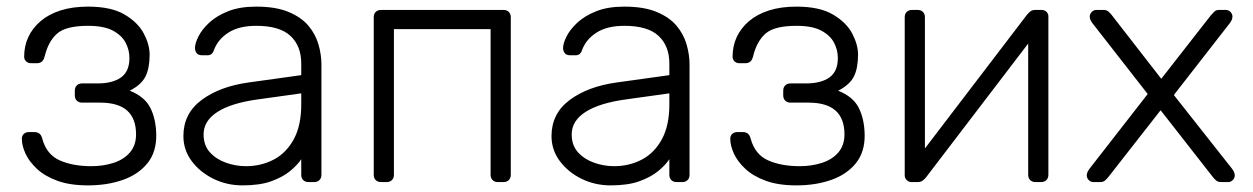

<svg xmlns="http://www.w3.org/2000/svg" viewBox="-20 -550 3786 580"><path d="M246 10Q191 10 153 -4Q115 -18 91.5 -40Q68 -62 57 -86Q46 -110 46 -131Q46 -140 52 -145.5Q58 -151 67 -151H84Q93 -151 99 -146.5Q105 -142 108 -130Q121 -83 160.5 -65.5Q200 -48 256 -48Q292 -48 323 -58Q354 -68 372.5 -89.5Q391 -111 391 -144Q391 -192 364 -216Q337 -240 282 -240H228Q218 -240 212 -246Q206 -252 206 -262V-276Q206 -286 212 -292Q218 -298 228 -298H275Q320 -298 345.5 -316Q371 -334 371 -375Q371 -399 359.5 -421Q348 -443 321 -457.5Q294 -472 246 -472Q179 -472 152.5 -448.5Q126 -425 115 -380Q112 -368 106 -363.5Q100 -359 91 -359H74Q65 -359 59 -364.5Q53 -370 53 -379Q53 -411 65.5 -438Q78 -465 102.5 -486Q127 -507 163 -518.5Q199 -530 246 -530Q316 -530 356.5 -506Q397 -482 414.5 -448.5Q432 -415 432 -385Q432 -344 419.5 -319Q407 -294 372 -276Q417 -258 434 -224.5Q451 -191 452 -144Q453 -91 425.5 -57Q398 -23 351 -6.5Q304 10 246 10Z M713 10Q665 10 624.5 -10Q584 -30 559 -63.5Q534 -97 534 -139Q534 -207 589 -248Q644 -289 732 -301L890 -323V-358Q890 -411 857.5 -441.5Q825 -472 754 -472Q702 -472 670 -451.5Q638 -431 626 -398Q621 -383 607 -383H591Q579 -383 574 -389.5Q569 -396 569 -405Q569 -419 579.5 -440Q590 -461 612 -481.5Q634 -502 669 -516Q704 -530 754 -530Q813 -530 851.5 -514Q890 -498 911.5 -472.5Q933 -447 942 -416Q951 -385 951 -355V-22Q951 -12 945 -6Q939 0 929 0H912Q902 0 896 -6Q890 -12 890 -22V-69Q878 -51 856 -33Q834 -15 799.5 -2.5Q765 10 713 10ZM723 -48Q769 -48 807 -68Q845 -88 867.5 -129.5Q890 -171 890 -234V-268L761 -250Q679 -239 637 -212Q595 -185 595 -144Q595 -111 614 -90Q633 -69 662.5 -58.5Q692 -48 723 -48Z M1131 0Q1121 0 1115 -6Q1109 -12 1109 -22V-498Q1109 -508 1115 -514Q1121 -520 1131 -520H1501Q1511 -520 1517 -514Q1523 -508 1523 -498V-22Q1523 -12 1517 -6Q1511 0 1501 0H1484Q1474 0 1468 -6Q1462 -12 1462 -22V-462H1170V-22Q1170 -12 1164 -6Q1158 0 1148 0Z M1825 10Q1777 10 1736.5 -10Q1696 -30 1671 -63.5Q1646 -97 1646 -139Q1646 -207 1701 -248Q1756 -289 1844 -301L2002 -323V-358Q2002 -411 1969.5 -441.5Q1937 -472 1866 -472Q1814 -472 1782 -451.5Q1750 -431 1738 -398Q1733 -383 1719 -383H1703Q1691 -383 1686 -389.5Q1681 -396 1681 -405Q1681 -419 1691.5 -440Q1702 -461 1724 -481.5Q1746 -502 1781 -516Q1816 -530 1866 -530Q1925 -530 1963.5 -514Q2002 -498 2023.5 -472.5Q2045 -447 2054 -416Q2063 -385 2063 -355V-22Q2063 -12 2057 -6Q2051 0 2041 0H2024Q2014 0 2008 -6Q2002 -12 2002 -22V-69Q1990 -51 1968 -33Q1946 -15 1911.5 -2.5Q1877 10 1825 10ZM1835 -48Q1881 -48 1919 -68Q1957 -88 1979.5 -129.5Q2002 -171 2002 -234V-268L1873 -250Q1791 -239 1749 -212Q1707 -185 1707 -144Q1707 -111 1726 -90Q1745 -69 1774.5 -58.5Q1804 -48 1835 -48Z M2386 10Q2331 10 2293 -4Q2255 -18 2231.5 -40Q2208 -62 2197 -86Q2186 -110 2186 -131Q2186 -140 2192 -145.5Q2198 -151 2207 -151H2224Q2233 -151 2239 -146.5Q2245 -142 2248 -130Q2261 -83 2300.5 -65.5Q2340 -48 2396 -48Q2432 -48 2463 -58Q2494 -68 2512.5 -89.5Q2531 -111 2531 -144Q2531 -192 2504 -216Q2477 -240 2422 -240H2368Q2358 -240 2352 -246Q2346 -252 2346 -262V-276Q2346 -286 2352 -292Q2358 -298 2368 -298H2415Q2460 -298 2485.5 -316Q2511 -334 2511 -375Q2511 -399 2499.5 -421Q2488 -443 2461 -457.5Q2434 -472 2386 -472Q2319 -472 2292.5 -448.5Q2266 -425 2255 -380Q2252 -368 2246 -363.5Q2240 -359 2231 -359H2214Q2205 -359 2199 -364.5Q2193 -370 2193 -379Q2193 -411 2205.5 -438Q2218 -465 2242.5 -486Q2267 -507 2303 -518.5Q2339 -530 2386 -530Q2456 -530 2496.5 -506Q2537 -482 2554.5 -448.5Q2572 -415 2572 -385Q2572 -344 2559.5 -319Q2547 -294 2512 -276Q2557 -258 2574 -224.5Q2591 -191 2592 -144Q2593 -91 2565.5 -57Q2538 -23 2491 -6.5Q2444 10 2386 10Z M2733 0Q2725 0 2719 -6Q2713 -12 2713 -20V-498Q2713 -508 2719 -514Q2725 -520 2735 -520H2752Q2762 -520 2768 -514Q2774 -508 2774 -498V-49L2756 -78L3082 -505Q3087 -511 3092.5 -515.5Q3098 -520 3108 -520H3127Q3135 -520 3141 -514.5Q3147 -509 3147 -501V-22Q3147 -12 3141 -6Q3135 0 3125 0H3108Q3098 0 3092 -6Q3086 -12 3086 -22V-441L3107 -446L2778 -15Q2774 -10 2768 -5Q2762 0 2752 0Z M3283 0Q3275 0 3269 -6Q3263 -12 3263 -20Q3263 -24 3264.5 -28.5Q3266 -33 3271 -40L3447 -266L3280 -480Q3275 -487 3273.5 -491.5Q3272 -496 3272 -500Q3272 -508 3278 -514Q3284 -520 3292 -520H3313Q3323 -520 3328.5 -515Q3334 -510 3338 -505L3488 -312L3638 -504Q3643 -509 3648 -514.5Q3653 -520 3663 -520H3683Q3691 -520 3697 -514Q3703 -508 3703 -500Q3703 -496 3701.5 -491.5Q3700 -487 3695 -480L3526 -263L3702 -40Q3707 -33 3708.5 -28.5Q3710 -24 3710 -20Q3710 -12 3704 -6Q3698 0 3690 0H3669Q3659 0 3653.5 -5Q3648 -10 3644 -15L3486 -217L3328 -15Q3324 -10 3318.5 -5Q3313 0 3303 0Z"/></svg>

Font: Rubik Light
Style: Regular
Weight: 300
Designer: Hubert and Fischer
Foundry: Hubert and Fischer
Version: Version 2.300;gftools[0.9.30]